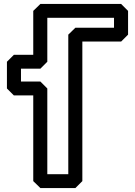

<svg xmlns="http://www.w3.org/2000/svg" viewBox="-20 -915 682 970"><path d="M556 -825V-775H361L325 -740V-35H219V-468L184 -503H86V-568H184L219 -603V-825ZM627 -860 592 -895H184L148 -860V-638H50L15 -603V-468L50 -433H148V0L184 35H361L396 0V-705H592L627 -740Z"/></svg>

Font: Hussar Press
Style: Bold
Weight: 700
Foundry: Cannot Into Space Fonts
Version: Version 1.43